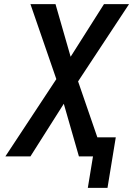

<svg xmlns="http://www.w3.org/2000/svg" viewBox="-20 -755 643 927"><path d="M499 152H404L429 0H361L288 -254L127 0H6L252 -373L127 -735H248L321 -481L482 -735H603L357 -362L450 -92H539Z"/></svg>

Font: Iosevka SmBd Ex Obl
Style: Regular
Weight: 600
Width: 7
Italic angle: -9°
Monospace: yes
Designer: Belleve Invis
Foundry: Belleve Invis
Version: Version 32.5.0; ttfautohint (v1.8.4)